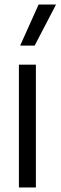

<svg xmlns="http://www.w3.org/2000/svg" viewBox="-20 -828 268 848"><path d="M63.5 0V-542.5H138.5V0ZM69 -626.5 150.5 -808H227.5L133 -626.5Z"/></svg>

Font: Encode Sans Cnd
Style: Regular
Weight: 400
Width: 3
Designer: Multiple Designers
Foundry: Impallari Type
Version: Version 3.002; ttfautohint (v1.8.3) -l 8 -r 50 -G 200 -x 14 